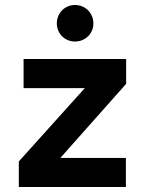

<svg xmlns="http://www.w3.org/2000/svg" viewBox="-20 -747 584 767"><path d="M55.2 0V-102.1L318.8 -395H74.2V-511.2H483.9V-412.1L221.2 -116.2H482.9V0ZM279.8 -581.1Q264.2 -581.1 251 -586.7Q237.8 -592.3 228 -602.1Q218.3 -611.8 212.6 -625Q207 -638.2 207 -653.8Q207 -668.9 212.6 -682.4Q218.3 -695.8 228 -705.8Q237.8 -715.8 251 -721.4Q264.2 -727.1 279.8 -727.1Q294.9 -727.1 308.3 -721.4Q321.8 -715.8 331.8 -705.8Q341.8 -695.8 347.4 -682.4Q353 -668.9 353 -653.8Q353 -638.2 347.4 -625Q341.8 -611.8 331.8 -602.1Q321.8 -592.3 308.3 -586.7Q294.9 -581.1 279.8 -581.1Z"/></svg>

Font: Overpass
Style: Bold
Weight: 700
Designer: Delve Withrington
Foundry: Delve Fonts
Version: Version 1.001